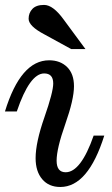

<svg xmlns="http://www.w3.org/2000/svg" viewBox="-25 -744 455 777"><path d="M219.2 12.7Q172.4 12.7 145.8 -18.8Q119.1 -50.3 119.1 -104Q119.1 -167.5 154.8 -269.5Q190.4 -371.6 190.4 -406.2Q190.4 -446.8 153.8 -446.8Q95.2 -446.8 43 -293H-4.9Q58.6 -500 173.8 -500Q218.8 -500 246.6 -472.7Q274.4 -445.3 274.4 -395Q274.4 -341.8 239.3 -242.2Q204.1 -142.6 204.1 -93.8Q204.1 -46.9 240.7 -46.9Q302.2 -46.9 354 -195.3H397Q331.5 12.7 219.2 12.7ZM320.8 -545.4H263.2L155.3 -604.5Q90.8 -638.2 90.8 -668Q90.8 -691.9 106.2 -708Q121.6 -724.1 153.3 -724.1Q189.9 -724.1 232.9 -664.6Z"/></svg>

Font: Munson
Style: Italic
Weight: 400
Italic angle: -12°
Designer: Paul James MIller
Foundry: High-Logic / Made with FontCreator
Version: Version 2.10;May 5, 2019;FontCreator 11.5.0.2430 64-bit